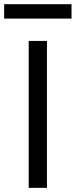

<svg xmlns="http://www.w3.org/2000/svg" viewBox="-60 -904 364 924"><path d="M166 0H78.1V-707H166ZM284.2 -814.5H-40V-883.8H284.2Z"/></svg>

Font: Pretendard
Style: Regular
Weight: 400
Designer: Base glyphs from Inter by Rasmus Andersson; Hangeul glyphs from Noto Sans CJK(Source Han Sans) by Jang Soo-young and Kan
Foundry: Kil Hyung-jin
Version: Version 1.309